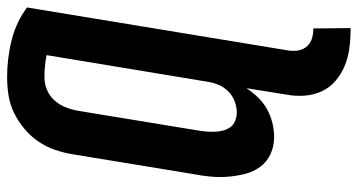

<svg xmlns="http://www.w3.org/2000/svg" viewBox="-253 -530 1006 540"><g transform="rotate(-90 250.0 -260.0)"><path d="M436 223Q410 223 384 219.5Q358 216 335 206.5Q312 197 293 181Q274 165 263.5 142.5Q253 120 251 94Q249 68 254 42L272 -70Q261 -53 246 -37.5Q231 -22 213 -12Q195 -2 174.5 3Q154 8 135 8Q109 8 87 -2Q65 -12 51 -31Q37 -50 31 -73.5Q25 -97 23 -122Q21 -147 23.5 -172.5Q26 -198 31 -223L86 -558Q90 -583 98.5 -608Q107 -633 122 -655Q137 -677 158 -694.5Q179 -712 202.5 -723.5Q226 -735 252 -739Q278 -743 303 -743Q357 -743 408 -730Q459 -717 499 -687L379 42Q376 57 377.5 71.5Q379 86 387 97Q395 108 408 113Q421 118 436 118H440L441 223ZM204 -97Q219 -97 235 -103Q251 -109 263 -121Q275 -133 281.5 -148.5Q288 -164 290 -179L365 -632Q350 -635 334 -636.5Q318 -638 302 -638Q284 -638 266.5 -630.5Q249 -623 236.5 -608.5Q224 -594 217.5 -576.5Q211 -559 208 -541L153 -206Q151 -194 150 -182Q149 -170 149.5 -158Q150 -146 153 -135Q156 -124 162.5 -115Q169 -106 180.5 -101.5Q192 -97 204 -97Z"/></g></svg>

Font: Iosevka SS18 Extrabold
Style: Italic
Weight: 800
Italic angle: -9°
Monospace: yes
Designer: Belleve Invis
Foundry: Belleve Invis
Version: Version 25.1.1; ttfautohint (v1.8.4)